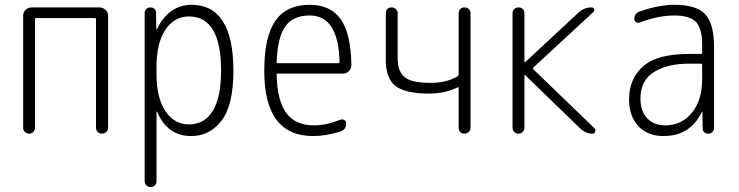

<svg xmlns="http://www.w3.org/2000/svg" viewBox="-20 -550 3040 790"><path d="M75.2 -24.4V-485.4Q75.2 -500 85.4 -509.8Q95.7 -519.5 111.3 -519.5H388.7Q403.3 -519.5 414.1 -509.8Q424.8 -500 424.8 -485.4V-25.4Q424.8 -14.6 417.5 -7.3Q410.2 0 399.9 0Q389.6 0 382.3 -6.8Q375 -13.7 375 -25.4V-470.7Q375 -475.6 370.1 -475.6H128.9Q124 -475.6 124 -470.7V-24.4Q124 -14.6 117.2 -7.3Q110.4 0 100.1 0Q89.8 0 82.5 -6.8Q75.2 -13.7 75.2 -24.4Z M624 -275.4V-245.1Q624 -147.5 660.6 -92.8Q697.3 -38.1 757.8 -38.1Q821.3 -38.1 855.5 -93.8Q889.6 -149.4 889.6 -259.8Q889.6 -481.4 757.8 -482.4Q697.3 -482.4 660.6 -427.7Q624 -373 624 -275.4ZM575.2 195.3V-497.1Q575.2 -506.8 582 -513.2Q588.9 -519.5 599.1 -519.5Q609.4 -519.5 615.7 -513.2Q622.1 -506.8 622.1 -497.1L623 -429.7Q623 -428.7 624 -428.7Q626 -428.7 626 -430.7Q674.8 -529.3 767.6 -530.3Q939.5 -530.3 940.4 -259.8Q940.4 -117.2 891.6 -53.7Q842.8 9.8 767.6 9.8Q668.9 9.8 627 -88.9Q627 -90.8 626 -90.8Q624 -90.8 624 -89.8V195.3Q624 206.1 617.2 212.9Q610.4 219.7 600.1 219.7Q589.8 219.7 582.5 212.9Q575.2 206.1 575.2 195.3Z M1253.9 -486.3Q1186.5 -486.3 1154.3 -441.9Q1122.1 -397.5 1118.2 -294.9Q1118.2 -290 1123 -290H1372.1Q1377 -290 1377 -294.9Q1373 -486.3 1253.9 -486.3ZM1268.6 9.8Q1066.4 9.8 1067.4 -259.8Q1067.4 -399.4 1113.3 -464.8Q1159.2 -530.3 1253.9 -530.3Q1339.8 -530.3 1381.8 -471.2Q1423.8 -412.1 1425.8 -282.2Q1425.8 -267.6 1415.5 -257.3Q1405.3 -247.1 1389.6 -247.1H1123Q1118.2 -247.1 1118.2 -242.2Q1121.1 -133.8 1158.7 -84Q1196.3 -34.2 1271.5 -34.2Q1322.3 -34.2 1380.9 -57.6Q1388.7 -60.5 1396.5 -56.2Q1404.3 -51.8 1404.3 -43Q1404.3 -16.6 1380.9 -8.8Q1320.3 9.8 1268.6 9.8Z M1746.1 -165Q1647.5 -165 1607.4 -196.3Q1567.4 -227.5 1567.4 -302.7V-496.1Q1567.4 -505.9 1573.7 -512.7Q1580.1 -519.5 1590.8 -519.5Q1601.6 -519.5 1608.9 -512.7Q1616.2 -505.9 1616.2 -496.1V-310.5Q1616.2 -256.8 1644.5 -232.9Q1672.9 -209 1752.9 -209Q1817.4 -209 1863.3 -236.3Q1867.2 -239.3 1867.2 -244.1V-496.1Q1867.2 -505.9 1873.5 -512.7Q1879.9 -519.5 1891.1 -519.5Q1902.3 -519.5 1909.2 -512.7Q1916 -505.9 1916 -496.1V-24.4Q1916 -14.6 1909.2 -7.3Q1902.3 0 1891.1 0Q1879.9 0 1873.5 -6.8Q1867.2 -13.7 1867.2 -24.4V-188.5Q1867.2 -192.4 1862.3 -190.4Q1810.5 -165 1746.1 -165Z M2114.3 0Q2103.5 0 2096.2 -6.8Q2088.9 -13.7 2088.9 -24.4V-496.1Q2088.9 -505.9 2095.7 -512.7Q2102.5 -519.5 2114.3 -519.5Q2124 -519.5 2130.9 -512.7Q2137.7 -505.9 2137.7 -496.1V-294.9Q2137.7 -293.9 2138.7 -293.9H2140.6L2362.3 -500Q2384.8 -519.5 2414.1 -519.5Q2421.9 -519.5 2424.3 -512.2Q2426.8 -504.9 2420.9 -500L2174.8 -272.5Q2171.9 -268.6 2174.8 -264.6L2426.8 -21.5Q2431.6 -16.6 2428.7 -8.3Q2425.8 0 2418 0Q2389.6 0 2367.2 -21.5L2140.6 -241.2Q2139.6 -242.2 2138.7 -242.2Q2137.7 -242.2 2137.7 -241.2V-24.4Q2137.7 -14.6 2130.9 -7.3Q2124 0 2114.3 0Z M2815.4 -288.1Q2725.6 -288.1 2670.4 -253.4Q2615.2 -218.8 2615.2 -144.5Q2615.2 -92.8 2642.6 -63.5Q2669.9 -34.2 2717.8 -34.2Q2784.2 -34.2 2826.7 -85.9Q2869.1 -137.7 2869.1 -224.6V-283.2Q2869.1 -288.1 2864.3 -288.1ZM2710 9.8Q2645.5 9.8 2606.9 -30.8Q2568.4 -71.3 2568.4 -141.6Q2568.4 -225.6 2626 -276.9Q2683.6 -328.1 2815.4 -328.1H2864.3Q2869.1 -328.1 2869.1 -332V-365.2Q2869.1 -432.6 2843.8 -459.5Q2818.4 -486.3 2754.9 -486.3Q2688.5 -486.3 2611.3 -457Q2604.5 -454.1 2597.2 -459Q2589.8 -463.9 2589.8 -471.7Q2589.8 -495.1 2612.3 -502.9Q2691.4 -530.3 2754.9 -530.3Q2844.7 -530.3 2881.3 -491.7Q2918 -453.1 2918 -355.5V-23.4Q2918 -13.7 2911.1 -6.8Q2904.3 0 2894 0Q2883.8 0 2877.4 -6.3Q2871.1 -12.7 2871.1 -23.4L2870.1 -89.8Q2870.1 -90.8 2869.1 -90.8Q2868.2 -90.8 2868.2 -89.8Q2820.3 9.8 2710 9.8Z"/></svg>

Font: Rounded-L Mgen+ 1m light
Style: Regular
Weight: 200
Designer: [Source Han Sans]
Ryoko NISHIZUKA  (kana & ideographs); Paul D. Hunt (Latin, Greek & Cyrillic); Wenlong ZHANG  (bopomofo
Version: Version 1.059.20150602